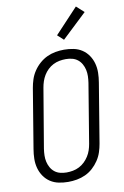

<svg xmlns="http://www.w3.org/2000/svg" viewBox="-105 -1034 709 1101"><g transform="rotate(-10 250.0 -483.5)"><path d="M201 8Q173 8 146 2.5Q119 -3 97 -17.5Q75 -32 60 -54Q45 -76 38 -102Q31 -128 31.5 -156Q32 -184 37 -213L94 -558Q98 -582 106 -606.5Q114 -631 129 -653.5Q144 -676 164.5 -694Q185 -712 208.5 -723Q232 -734 257.5 -738.5Q283 -743 308 -743Q336 -743 363 -737.5Q390 -732 412 -717.5Q434 -703 449 -681Q464 -659 471 -633Q478 -607 477.5 -579Q477 -551 472 -522L415 -177Q411 -153 403 -128.5Q395 -104 380 -81.5Q365 -59 345 -41Q325 -23 301 -12Q277 -1 251.5 3.5Q226 8 201 8ZM201 -47Q219 -47 238 -50.5Q257 -54 274.5 -63Q292 -72 306 -85.5Q320 -99 330.5 -115.5Q341 -132 347 -150Q353 -168 356 -186L413 -531Q416 -551 416.5 -570Q417 -589 413 -607Q409 -625 400 -641Q391 -657 377 -668Q363 -679 345 -683.5Q327 -688 308 -688Q290 -688 271 -684.5Q252 -681 234.5 -672Q217 -663 203 -649.5Q189 -636 179 -619.5Q169 -603 163 -585Q157 -567 154 -549L96 -204Q93 -184 92.5 -165Q92 -146 96 -128Q100 -110 109 -94Q118 -78 132 -67Q146 -56 164 -51.5Q182 -47 201 -47ZM318 -799 283 -831 418 -975 462 -935Z"/></g></svg>

Font: Iosevka Light Oblique
Style: Regular
Weight: 300
Italic angle: -9°
Monospace: yes
Designer: Belleve Invis
Foundry: Belleve Invis
Version: Version 32.5.0; ttfautohint (v1.8.4)